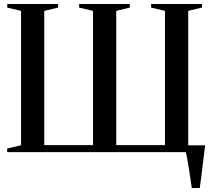

<svg xmlns="http://www.w3.org/2000/svg" viewBox="-20 -763 1064 963"><path d="M942 180Q938.5 158 934.8 132Q931 106 927 80.2Q923 54.5 919 32.5Q915 10.5 911.5 -2.5L887 -34H1009Q1006.5 -14 1003.8 7.8Q1001 29.5 998.2 52.2Q995.5 75 992.8 97.2Q990 119.5 987.2 140.5Q984.5 161.5 982 180ZM16 0V-18L85.5 -34.5V-708.5L16.5 -725V-743H271.5V-725L202 -708.5V-35H446.5V-708.5L377 -725V-743H631V-725L563 -708.5V-35H807.5V-708.5L738 -725V-743H993V-725L924 -708.5V-34.5L993.5 -18V0Z"/></svg>

Font: Merriweather 144pt Medium
Style: Regular
Weight: 500
Version: Version 2.100